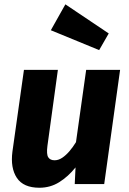

<svg xmlns="http://www.w3.org/2000/svg" viewBox="-20 -857 602 894"><path d="M163.6 17.2Q89 17.2 58.4 -28.9Q27.9 -75 37.9 -151.3L91.5 -531.6H249.5L200.8 -177.5Q195.7 -138.4 204.7 -124.6Q213.6 -110.7 234.3 -110.7Q252.3 -110.7 269.8 -122.4Q287.2 -134.1 303.5 -153.1Q319.7 -172.2 333.8 -195.1L381.2 -531.6H539.2L465.2 0H328L331.7 -77.5Q297.3 -34.6 255.7 -8.7Q214 17.2 163.6 17.2ZM216.7 -716.2 284.4 -836.8 486.3 -701.3 441.7 -623.7Z"/></svg>

Font: Fira Sans Variable
Style: Italic
Weight: 397
Italic angle: -8°
Designer: Carrois Corporate & Edenspiekermann AG
Foundry: Carrois Corporate GbR & Edenspiekermann AG
Version: Version 4.202